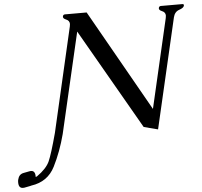

<svg xmlns="http://www.w3.org/2000/svg" viewBox="-117 -731 1133 1075"><g transform="rotate(-5 449.5 -193.5)"><path d="M216.3 0Q190.9 97.2 150.1 178Q109.4 258.8 16.6 272Q11.2 273.9 9.3 273.9L-23.4 280.3Q-27.3 280.8 -31.2 280.8Q-55.7 280.8 -55.7 248.5Q-55.7 246.6 -55.7 245.1Q-55.7 237.8 -53.7 231.4Q-46.9 202.6 -20.5 197.8L12.7 191.4Q17.1 190.4 21 190.4Q44.9 190.4 44.9 223.6Q44.9 225.1 44.9 226.6Q51.3 224.1 52.7 223.1Q106.9 185.1 124.5 145.5Q142.1 106 173.3 -9.8L308.6 -596.7Q310.5 -604.5 310.5 -610.4Q310.5 -629.4 291.5 -637Q272.5 -644.5 274.9 -656.2Q277.3 -666.5 287.1 -666.5H409.2L731.9 -96.2L847.7 -596.7Q849.6 -604.5 849.6 -610.4Q849.6 -629.4 830.6 -637Q811.5 -644.5 814 -656.2Q816.4 -666.5 826.2 -666.5H947.3Q955.1 -666.5 955.1 -659.7Q955.1 -658.2 954.6 -656.2Q951.7 -644.5 926.3 -636Q900.9 -627.4 893.6 -596.7L750.5 20.5L671.4 0L347.2 -564.5Z"/></g></svg>

Font: Caudex
Style: Italic
Weight: 400
Italic angle: -13°
Version: Version 1.04